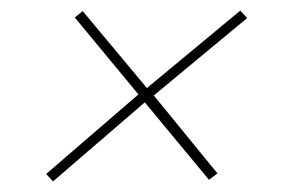

<svg xmlns="http://www.w3.org/2000/svg" viewBox="-20 -471 540 362"><path d="M80 -129 67 -143 241 -293 121 -438 136 -450 257 -305 433 -451 446 -437 270 -291 390 -144 374 -132 253 -278Z"/></svg>

Font: DM Sans Thin
Style: Italic
Weight: 250
Italic angle: -10°
Designer: Colophon Foundry, Jonny Pinhorn
Foundry: Colophon Foundry
Version: Version 4.004;gftools[0.9.30]